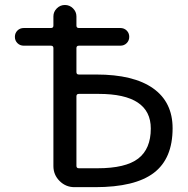

<svg xmlns="http://www.w3.org/2000/svg" viewBox="-20 -775 756 774"><path d="M288.1 -484.4Q288.1 -474.6 297.9 -474.6H368.2Q518.6 -474.6 597.2 -418.9Q675.8 -363.3 675.8 -257.8Q675.8 -135.7 600.1 -78.1Q524.4 -20.5 363.3 -20.5H280.3Q245.1 -20.5 220.2 -45.4Q195.3 -70.3 195.3 -105.5V-581.1Q195.3 -590.8 185.5 -590.8H76.2Q60.5 -590.8 50.3 -601.1Q40 -611.3 40 -626.5Q40 -641.6 50.3 -651.9Q60.5 -662.1 76.2 -662.1H185.5Q195.3 -662.1 195.3 -671.9V-709Q195.3 -727.5 209 -741.2Q222.7 -754.9 241.7 -754.9Q260.7 -754.9 274.4 -741.2Q288.1 -727.5 288.1 -709V-671.9Q288.1 -662.1 297.9 -662.1H464.8Q480.5 -662.1 490.7 -651.9Q501 -641.6 501 -626.5Q501 -611.3 490.7 -601.1Q480.5 -590.8 464.8 -590.8H297.9Q288.1 -590.8 288.1 -581.1ZM288.1 -106.4Q288.1 -96.7 297.9 -96.7H373Q486.3 -96.7 537.1 -135.7Q587.9 -174.8 587.9 -256.8Q587.9 -396.5 377.9 -396.5Q377 -396.5 375 -396.5H297.9Q288.1 -396.5 288.1 -386.7Z"/></svg>

Font: Gen Jyuu GothicX Regular
Style: Regular
Weight: 400
Designer: [Source Han Sans]
Ryoko NISHIZUKA  (kana & ideographs); Paul D. Hunt (Latin, Greek & Cyrillic); Wenlong ZHANG  (bopomofo
Version: Version 1.002.20150607